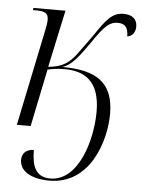

<svg xmlns="http://www.w3.org/2000/svg" viewBox="-55 -589 658 873"><g transform="rotate(5 274.0 -152.5)"><path d="M203 240C389 240 452 38 452 -86C452 -230 372 -280 217 -280C260 -292 294 -341 338 -403C391 -482 415 -502 451 -502C486 -502 499 -482 499 -444C519 -447 536 -463 536 -492C536 -527 512 -545 474 -545C421 -545 394 -508 345 -435L290 -359C249 -300 216 -281 153 -275L209 -536H63L61 -526H77C114 -526 132 -519 132 -488C132 -473 128 -453 124 -434L34 0H97L151 -262C172 -267 196 -271 229 -271C320 -271 390 -230 390 -91C390 39 335 230 206 230C140 230 121 181 121 107C86 108 67 127 67 157C67 207 118 240 203 240Z"/></g></svg>

Font: Noto Serif Display SemiCondensed Light
Style: Italic
Weight: 300
Width: 4
Italic angle: -12°
Designer: Monotype Design Team
Foundry: Monotype Imaging Inc.
Version: Version 2.009